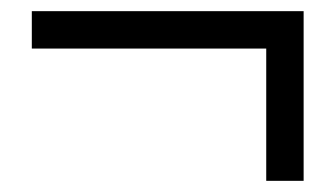

<svg xmlns="http://www.w3.org/2000/svg" viewBox="-20 -324 602 344"><path d="M457 0V-237H37V-304H524V0Z"/></svg>

Font: Ledger
Style: Regular
Weight: 400
Designer: Denis Masharov
Foundry: Denis Masharov
Version: 1.001